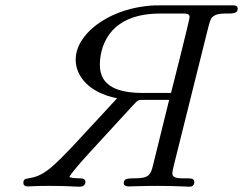

<svg xmlns="http://www.w3.org/2000/svg" viewBox="-20 -703 915 723"><path d="M68 -14C68 -9 70 -1 85 -1C92 -1 114 -3 158 -3H169C236 -3 258 0 280 0C285 0 291 -1 295 -4C302 -9 305 -22 297 -28C287 -35 269 -28 241 -36C256 -65 332 -144 475 -300C499 -326 499 -327 516 -327H617L556 -80C553 -68 550 -55 542 -46C521 -21 460 -40 449 -24C447 -21 446 -18 446 -14C446 -7 450 -1 465 -1C480 -1 510 -3 575 -3C645 -3 680 0 692 0C699 0 705 -1 709 -7C713 -13 713 -23 707 -28C693 -38 629 -20 629 -50C629 -58 632 -68 635 -82L759 -579C771 -627 773 -636 787 -644C800 -652 818 -652 834 -652H835C857 -652 875 -652 875 -670C875 -682 865 -683 854 -683H598C575 -683 552 -683 529 -680C383 -663 265 -574 265 -478C265 -418 313 -354 421 -333C278 -179 213 -105 167 -68C100 -14 68 -45 68 -14ZM356 -459C356 -510 377 -652 583 -652H666C681 -652 694 -652 694 -639C694 -628 624 -353 624 -353H519C429 -353 356 -375 356 -459Z"/></svg>

Font: CMU Serif
Style: Italic
Weight: 500
Italic angle: -14.04°
Version: Version 0.7.0